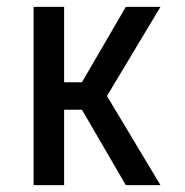

<svg xmlns="http://www.w3.org/2000/svg" viewBox="-20 -540 540 560"><path d="M78 0V-520H167V-300H219L347 -520H448L292 -260L448 0H347L219 -220H167V0Z"/></svg>

Font: Iosevka Fixed Medium
Style: Regular
Weight: 500
Monospace: yes
Designer: Belleve Invis
Foundry: Belleve Invis
Version: Version 32.3.0